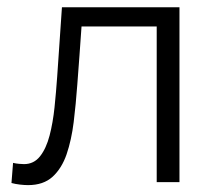

<svg xmlns="http://www.w3.org/2000/svg" viewBox="-20 -516 612 544"><path d="M59.5 8.5Q49.5 8.5 36.5 7Q23.5 5.5 12.5 2.5L17 -54.5Q25.5 -52.5 34.2 -51.8Q43 -51 48 -51Q76 -51 93.5 -73.2Q111 -95.5 120.5 -132Q130 -168.5 134.5 -212Q139 -255.5 142 -298.5Q145.5 -348 148.8 -397.8Q152 -447.5 155.5 -495.5H488.5V0H424V-441H211Q208 -400.5 205.2 -359Q202.5 -317.5 199 -276Q195 -221 188.8 -170.2Q182.5 -119.5 168.8 -79.2Q155 -39 129 -15.2Q103 8.5 59.5 8.5Z"/></svg>

Font: Commissioner Light
Style: Regular
Weight: 300
Designer: Kostas Bartsokas
Foundry: Kostas Bartsokas
Version: Version 1.000; ttfautohint (v1.8.3)